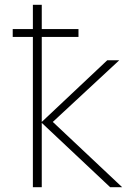

<svg xmlns="http://www.w3.org/2000/svg" viewBox="-20 -780 570 800"><path d="M117 0V-626H33V-659H117V-760H154V-659H307V-626H154V-272L427 -529H477L200 -272L489 0H439L154 -268V0Z"/></svg>

Font: Noto Sans Mono Condensed ExtraLight
Style: Regular
Weight: 200
Width: 3
Designer: Monotype Design Team
Foundry: Monotype Imaging Inc.
Version: Version 2.014; ttfautohint (v1.8.4.7-5d5b)